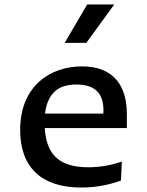

<svg xmlns="http://www.w3.org/2000/svg" viewBox="-20 -830 660 862"><path d="M234.5 -426.5C251.5 -439.5 279.5 -450.5 323 -450.5C404.5 -450.5 444.5 -413 444.5 -334.5C444.5 -329.5 444.5 -324.5 444 -320H182C189 -381.5 215 -412 234.5 -426.5ZM70.5 -246C70.5 -79.5 165.5 12 345 12C421 12 482.5 -4.5 523 -19.5L527 -104.5C488 -91 435.5 -79 376 -79C229 -79 187.5 -153.5 181 -255H549.5V-318.5C549.5 -441 493.5 -532 348 -532C206.5 -532 70.5 -445 70.5 -246ZM270.5 -637.5 371.5 -810H493L367.5 -637.5Z"/></svg>

Font: Monaspace Argon Medium
Style: Regular
Weight: 500
Designer: Riley Cran & the Lettermatic Team
Foundry: Lettermatic
Version: Version 1.000 (Monaspace Argon)